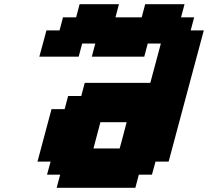

<svg xmlns="http://www.w3.org/2000/svg" viewBox="-20 -895 991 915"><path d="M250 0H625L641.6 -62.5H704.1L721.2 -125H783.7Q811.5 -229.5 867.4 -437.7Q923.3 -646 951.2 -750H888.7L905.3 -812.5H842.8L859.4 -875H671.9L655.3 -812.5H530.3L546.9 -875H359.4L342.8 -812.5H280.3L263.7 -750H201.2Q195.8 -729.5 184.6 -687.7Q173.3 -646 167.5 -625H355L371.6 -687.5H434.1L417.5 -625H667.5L684.1 -687.5H746.6L696.3 -500H383.8L367.2 -437.5H304.7L288.1 -375H225.6Q214.4 -333 192.1 -250Q169.9 -167 158.7 -125H221.2L204.1 -62.5H266.6ZM550.3 -187.5H425.3Q431.2 -208 441.9 -249.8Q452.6 -291.5 458.5 -312.5H583.5Q578.1 -291.5 567.1 -249.8Q556.2 -208 550.3 -187.5Z"/></svg>

Font: Faithful 32x
Style: BoldOblique
Weight: 400
Foundry: Faithful Resource Pack
Version: Version 1.0; January 27, 2023